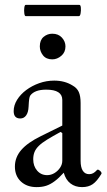

<svg xmlns="http://www.w3.org/2000/svg" viewBox="-20 -755 436 786"><path d="M130 11Q90 11 65.5 -12Q41 -35 41 -73Q41 -111 67 -141Q93 -171 146 -197L235 -241V-346Q235 -367 218.5 -377.5Q202 -388 169 -388Q122 -388 104 -364Q101 -360 99.5 -349.5Q98 -339 97 -318Q96 -295 87 -282.5Q78 -270 63 -270Q36 -270 36 -300Q36 -324 50 -346.5Q64 -369 87.5 -386.5Q111 -404 140.5 -414.5Q170 -425 202 -425Q245 -425 277 -405Q295 -395 302.5 -378.5Q310 -362 310 -333V-97Q310 -70 319 -56Q328 -42 345 -42Q354 -42 361.5 -46Q369 -50 377 -59Q380 -62 385 -59Q390 -56 393.5 -51.5Q397 -47 395 -43Q377 -13 359.5 -1Q342 11 316 11Q288 11 268.5 -4Q249 -19 241 -48Q221 -26 203.5 -13Q186 0 169 5.5Q152 11 130 11ZM173 -38Q189 -38 203 -46.5Q217 -55 226 -68.5Q235 -82 235 -97V-210L228 -215Q195 -197 173 -183.5Q151 -170 138.5 -157.5Q126 -145 121 -132Q116 -119 116 -103Q116 -75 132 -56.5Q148 -38 173 -38ZM194 -512Q169 -512 156 -528.5Q143 -545 143 -565Q143 -591 158.5 -604Q174 -617 194 -617Q219 -617 233.5 -601Q248 -585 248 -565Q248 -541 231 -526.5Q214 -512 194 -512ZM85 -689Q81 -689 79.5 -700.5Q78 -712 79.5 -723.5Q81 -735 85 -735H305Q310 -735 311 -723.5Q312 -712 310 -700.5Q308 -689 303 -689Z"/></svg>

Font: Junicode VF
Style: Regular
Weight: 400
Designer: Peter S. Baker
Version: Version 2.213